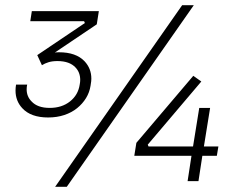

<svg xmlns="http://www.w3.org/2000/svg" viewBox="-20 -700 920 742"><path d="M166 -246Q99 -246 66 -282Q40 -310 40 -350Q40 -361 42 -373H85Q83 -364 83 -355Q83 -327 102 -308Q125 -283 172 -283Q219 -283 250.5 -308Q282 -333 288 -373Q290 -383 290 -391Q290 -420 272 -439Q249 -464 202 -464Q182 -464 167.5 -459.5Q153 -455 142 -448L124 -487L308 -611L305 -618H97L103 -657H362L354 -606L192 -497Q197 -498 208 -498Q274 -498 307 -463Q333 -435 333 -396Q333 -386 331 -376L330 -369Q326 -343 312.5 -321Q299 -299 278 -282Q257 -265 228.5 -255.5Q200 -246 166 -246ZM193 22 684 -680H729L238 22ZM705 0 720 -98H499L507 -148L727 -407L758 -385L551 -141L554 -134H726L750 -283H792L768 -134H824L818 -98H762L747 0Z"/></svg>

Font: Sora ExtraLight
Style: Italic
Weight: 200
Designer: Jonathan Barnbrook, Juli√°n Moncada
Version: Version 1.000